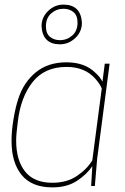

<svg xmlns="http://www.w3.org/2000/svg" viewBox="-20 -806 540 832"><path d="M455 -530H434ZM207 6Q118 6 74 -47.5Q30 -101 30 -195Q30 -239 38.5 -290Q47 -341 59 -377Q82 -449 135 -492.5Q188 -536 268 -536Q348 -536 394 -490Q414 -472 424 -452L434 -530H455L401 -118L391 0H375L380 -86Q356 -50 313 -22Q270 6 207 6ZM207 -14Q269 -14 312.5 -43Q356 -72 380 -111L421 -423Q412 -444 392 -466Q347 -516 268 -516Q173 -516 121 -450Q69 -384 57 -277Q50 -224 50 -197Q50 -111 89 -62.5Q128 -14 207 -14ZM240 -632Q270 -632 293 -652Q316 -672 316 -708Q316 -739 298.5 -753.5Q281 -768 255 -768Q225 -768 202 -748Q179 -728 179 -692Q179 -661 196.5 -646.5Q214 -632 240 -632ZM240 -614Q165 -614 160 -692Q160 -731 188.5 -758.5Q217 -786 255 -786Q330 -786 335 -708Q335 -668 306 -641Q277 -614 240 -614Z"/></svg>

Font: Tanohe Sans Thin
Style: Italic
Weight: 100
Designer: Village Type and Design LLC & Cristiano Sobral
Foundry: Cooper Hewitt Smithsonian Design Museum
Version: Version 1.00;September 29, 2021;FontCreator 13.0.0.2655 64-b